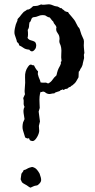

<svg xmlns="http://www.w3.org/2000/svg" viewBox="-20 -820 433 875"><path d="M338.9 -493.2 337.9 -468.8Q337.9 -466.8 335.4 -463.4Q333 -460 328.1 -450.7Q323.2 -441.4 310.5 -431.6Q302.7 -427.7 302.2 -425.8Q301.8 -423.8 297.9 -423.3Q293.9 -422.9 292 -420.4Q290 -418 287.6 -416.5Q285.2 -415 280.8 -415Q276.4 -415 273.4 -412.1Q271.5 -408.2 268.1 -411.1Q264.6 -414.1 261.7 -410.2Q256.8 -411.1 254.9 -407.7Q252.9 -404.3 242.2 -401.9Q231.4 -399.4 227.5 -394.5Q218.8 -394.5 212.9 -392.6Q207 -390.6 199.7 -392.1Q192.4 -393.6 188 -397.5Q183.6 -401.4 179.2 -402.3Q174.8 -403.3 171.9 -401.4Q168.9 -399.4 165 -401.4Q158.2 -384.8 160.2 -348.6L161.1 -328.1L156.2 -311.5L162.1 -266.6L157.2 -246.1Q157.2 -238.3 158.2 -231Q159.2 -223.6 158.2 -218.8Q155.3 -204.1 145.5 -189.9Q135.7 -175.8 127 -177.2Q118.2 -178.7 116.2 -181.2Q114.3 -183.6 112.3 -190.4Q106.4 -187.5 103 -189.5Q99.6 -191.4 94.7 -193.4Q89.8 -210 85 -225.1Q80.1 -240.2 85 -261.7Q90.8 -273.4 91.8 -277.3L88.9 -295.9Q86.9 -305.7 86.9 -314.9Q86.9 -324.2 91.8 -333Q86.9 -341.8 87.9 -352.1Q88.9 -362.3 85.9 -373L93.8 -390.6Q90.8 -404.3 93.3 -422.4Q95.7 -440.4 94.2 -467.8Q92.8 -495.1 107.4 -515.6Q109.4 -517.6 111.8 -521Q114.3 -524.4 118.2 -525.4Q122.1 -526.4 126 -523.9Q129.9 -521.5 134.8 -522.5Q144.5 -502 153.3 -495.1L152.3 -482.4Q156.2 -466.8 159.7 -460.4Q163.1 -454.1 165 -444.3Q175.8 -442.4 183.6 -443.4Q191.4 -444.3 199.2 -439.5Q211.9 -445.3 219.2 -456.5Q226.6 -467.8 237.3 -476.6Q239.3 -484.4 240.2 -488.8Q241.2 -493.2 243.2 -499Q245.1 -504.9 247.1 -508.3Q249 -511.7 253.9 -521Q258.8 -530.3 257.3 -534.7Q255.9 -539.1 260.7 -541Q257.8 -558.6 259.3 -574.7Q260.7 -590.8 258.8 -602.1Q256.8 -613.3 253.9 -618.7Q251 -624 250.5 -629.4Q250 -634.8 251 -638.7Q252 -642.6 250.5 -651.9Q249 -661.1 241.2 -671.4Q233.4 -681.6 237.3 -696.3Q234.4 -704.1 229.5 -709Q224.6 -713.9 222.7 -721.7Q217.8 -725.6 214.4 -730.5Q210.9 -735.4 207 -740.2Q200.2 -741.2 195.3 -744.1Q190.4 -747.1 185.5 -750Q168 -752.9 156.7 -747.6Q145.5 -742.2 130.9 -741.2Q124 -738.3 122.1 -730Q120.1 -721.7 114.3 -717.8Q112.3 -706.1 112.3 -699.2Q112.3 -692.4 106.4 -683.6Q109.4 -658.2 105.5 -647.5Q110.4 -638.7 121.1 -636.2Q131.8 -633.8 139.6 -628.9Q145.5 -621.1 145 -611.3Q144.5 -601.6 139.6 -595.7Q126 -577.1 113.3 -593.8Q96.7 -594.7 87.4 -601.6Q78.1 -608.4 67.4 -613.3Q65.4 -625 57.6 -627.9Q55.7 -637.7 53.2 -644Q50.8 -650.4 47.4 -661.1Q43.9 -671.9 47.9 -691.4Q51.8 -710.9 56.2 -718.8Q60.5 -726.6 59.6 -729Q58.6 -731.4 62 -735.4Q65.4 -739.3 68.8 -742.7Q72.3 -746.1 75.2 -751Q80.1 -755.9 84 -761.2Q87.9 -766.6 93.3 -769Q98.6 -771.5 99.6 -772.9Q100.6 -774.4 102.1 -775.4Q103.5 -776.4 107.4 -776.4Q115.2 -776.4 130.9 -792Q137.7 -793 144.5 -793Q151.4 -793 159.7 -796.9Q168 -800.8 169.9 -799.3Q171.9 -797.9 179.7 -798.3Q187.5 -798.8 195.3 -799.8Q207 -801.8 219.2 -796.4Q231.4 -791 237.3 -791Q243.2 -791 249.5 -786.6Q255.9 -782.2 256.8 -782.7Q257.8 -783.2 259.8 -783.2Q265.6 -776.4 269.5 -774.9Q273.4 -773.4 275.4 -768.6Q280.3 -768.6 282.7 -766.6Q285.2 -764.6 290 -765.6Q292 -760.7 295.4 -756.8Q298.8 -752.9 304.7 -746.1Q310.5 -739.3 312 -737.3Q313.5 -735.4 317.9 -730Q322.3 -724.6 326.2 -715.8L335.9 -697.3Q342.8 -692.4 345.7 -679.2Q348.6 -666 361.3 -639.6Q363.3 -631.8 362.3 -623Q361.3 -614.3 362.3 -603.5L364.3 -582Q365.2 -579.1 363.8 -575.7Q362.3 -572.3 362.3 -569.3L363.3 -555.7L357.4 -531.2Q357.4 -526.4 354 -518.6Q350.6 -510.7 348.6 -508.8Q346.7 -506.8 344.7 -501.5Q342.8 -496.1 340.8 -495.1Q338.9 -494.1 338.9 -493.2ZM74.2 -3.9 76.2 -18.6Q76.2 -28.3 81.1 -33.2Q85.9 -38.1 87.9 -44.9Q95.7 -45.9 101.6 -49.8Q107.4 -53.7 115.2 -56.2Q123 -58.6 126 -59.1Q128.9 -59.6 138.7 -54.7Q148.4 -49.8 160.2 -29.3Q168 -8.8 167.5 1.5Q167 11.7 152.3 23.4Q148.4 25.4 143.6 25.9Q138.7 26.4 134.3 28.3Q129.9 30.3 126.5 31.7Q123 33.2 119.1 35.2Q113.3 33.2 107.9 28.8Q102.5 24.4 93.8 20Q85 15.6 80.1 10.7Q77.1 2.9 75.7 1Q74.2 -1 74.2 -3.9Z"/></svg>

Font: Mountains of Christmas
Style: Bold
Weight: 700
Designer: Crystal Kluge
Foundry: Font Diner, Inc DBA Tart Workshop
Version: Version 1.002